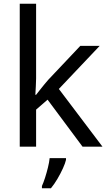

<svg xmlns="http://www.w3.org/2000/svg" viewBox="-20 -780 574 1021"><path d="M172 -363Q172 -347 170.5 -321Q169 -295 168 -276H172Q178 -284 190 -299Q202 -314 214.5 -329.5Q227 -345 236 -355L407 -536H510L293 -307L525 0H419L233 -250L172 -197V0H85V-760H172ZM331 70Q327 88 314.5 115.5Q302 143 285.5 171Q269 199 251 221H203V209Q211 192 219.5 165.5Q228 139 235 110.5Q242 82 244 61H331Z"/></svg>

Font: Noto Sans Nabataean
Style: Regular
Weight: 400
Designer: Monotype Design Team
Foundry: Monotype Imaging Inc.
Version: Version 2.001; ttfautohint (v1.8.4.7-5d5b)